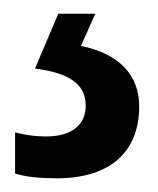

<svg xmlns="http://www.w3.org/2000/svg" viewBox="-20 -20 231 280"><path d="M183 135C183 89 153 58 98 47L119 0H65L31 80C78 86 105 101 105 134C105 161 86 179 47 179C32 179 16 177 2 173V233C17 238 38 240 63 240C139 240 183 203 183 135Z"/></svg>

Font: Noto Sans Khmer ExtraCondensed Medium
Style: Regular
Weight: 500
Width: 2
Designer: Danh Hong and the Monotype Design Team
Foundry: Monotype Imaging Inc.
Version: Version 2.004